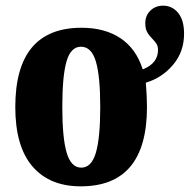

<svg xmlns="http://www.w3.org/2000/svg" viewBox="-20 -648 670 678"><path d="M34 -270Q34 -550 268 -550Q350 -550 405.5 -513Q461 -476 484 -403Q538 -424 538 -472Q538 -484 533 -492.5Q528 -501 518 -511Q506 -523 499.5 -535Q493 -547 493 -566Q493 -593 511 -610.5Q529 -628 556 -628Q588 -628 609 -602.5Q630 -577 630 -529Q630 -465 591 -419Q552 -373 495 -356Q499 -306 499 -270Q499 10 265 10Q155 10 94.5 -60.5Q34 -131 34 -270ZM334 -270Q334 -379 318.5 -431Q303 -483 266 -483Q230 -483 215 -431.5Q200 -380 200 -270Q200 -161 215.5 -108.5Q231 -56 267 -56Q303 -56 318.5 -108.5Q334 -161 334 -270Z"/></svg>

Font: Noto Serif CondBlack
Style: Regular
Weight: 900
Width: 3
Designer: Monotype Design Team
Foundry: Monotype Imaging Inc.
Version: Version 1.001